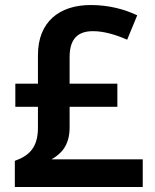

<svg xmlns="http://www.w3.org/2000/svg" viewBox="-20 -744 617 764"><path d="M341 -724C215 -724 131 -656 131 -525V-411H41V-319H131V-236C131 -156 95 -124 39 -104V0H548V-110H185C220 -130 257 -162 257 -237V-319H447V-411H257V-517C257 -592 292 -620 350 -620C395 -620 443 -605 486 -586L526 -683C476 -707 413 -724 341 -724Z"/></svg>

Font: Noto Sans Georgian SemiBold
Style: Regular
Weight: 600
Designer: Monotype Design Team, Akaki Razmadze
Foundry: Google LLC
Version: Version 2.005